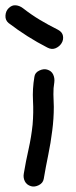

<svg xmlns="http://www.w3.org/2000/svg" viewBox="-44 -665 288 725"><path d="M45.9 -9.8Q53.7 -56.6 64 -102.1Q74.2 -147.5 79.1 -194.3Q83 -240.2 80.6 -284.7Q78.1 -329.1 85.9 -375Q87.9 -390.6 104 -398.4Q120.1 -406.2 133.8 -402.3Q150.4 -397.5 156.7 -383.8Q163.1 -370.1 161.1 -354.5Q157.2 -332 157.7 -308.6Q158.2 -285.2 159.2 -261.7Q159.2 -216.8 153.3 -171.9Q147.5 -125 138.2 -80.1Q128.9 -35.2 121.1 10.7Q118.2 26.4 102.5 34.2Q86.9 42 73.2 38.1Q56.6 33.2 49.8 19.5Q43 5.9 45.9 -9.8ZM43 -633.8Q74.2 -609.4 106.9 -589.8Q139.6 -570.3 174.8 -552.7Q191.4 -543.9 193.8 -529.3Q196.3 -514.6 188.5 -502Q180.7 -489.3 166 -482.9Q151.4 -476.6 134.8 -485.4Q58.6 -524.4 -11.7 -578.1Q-24.4 -588.9 -23.4 -606Q-22.5 -623 -11.7 -633.8Q1 -646.5 15.6 -645Q30.3 -643.6 43 -633.8Z"/></svg>

Font: Schoolbell
Style: Regular
Weight: 400
Designer: Font Diner, Inc
Foundry: Font Diner, Inc
Version: Version 1.000